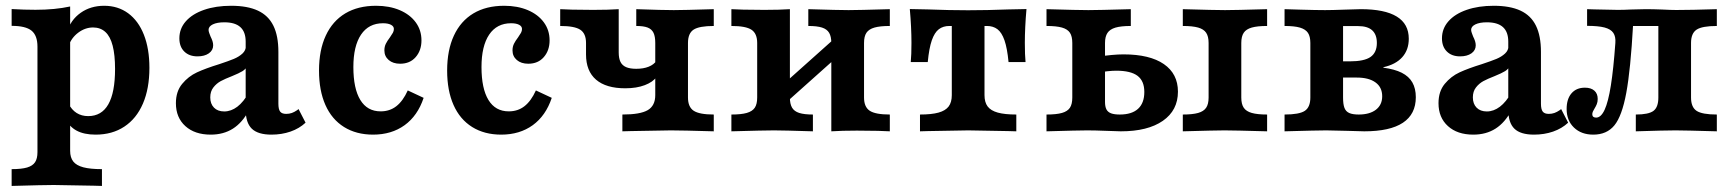

<svg xmlns="http://www.w3.org/2000/svg" viewBox="-20 -448 5907 655"><path d="M107.8 71V-288.8Q107.8 -327.1 87.5 -343.5Q67.3 -359.8 19.7 -359.8V-417.1Q62.2 -414.6 101.1 -414.6Q167.5 -414.6 219.3 -425.9V66.6Q219.3 89.3 229.9 102.9Q240.5 116.4 264.1 122.7Q287.6 129 327.8 129V186.3L299.9 185.5Q188.4 183.1 163.1 183.1Q129.2 183.1 19.7 186.3V129Q53.4 129 72.5 123.4Q91.5 117.7 99.6 105.4Q107.8 93.1 107.8 71ZM203.5 -43.6 213.8 -94.3Q224.5 -73.3 241.4 -62.6Q258.4 -51.9 280.8 -51.9Q326.6 -51.9 349.5 -92.1Q372.5 -132.3 372.5 -213Q372.5 -260.4 364.4 -291.9Q356.3 -323.5 339.5 -338.9Q322.6 -354.3 297.6 -354.3Q270.5 -354.3 246.8 -336.5Q223.2 -318.7 214.1 -291.2L208.9 -339.5Q221.2 -380.2 255.2 -404.3Q289.1 -428.3 335.5 -428.3Q382.4 -428.3 417.3 -402.7Q452.2 -377 470.9 -329.4Q489.7 -281.7 489.7 -216.6Q489.7 -145.9 467.6 -94.6Q445.5 -43.3 404.1 -16Q362.8 11.3 306.1 11.3Q266.6 11.3 241.1 -2.5Q215.7 -16.3 203.5 -43.6Z M818.1 -74V-306.1Q818.1 -339.2 800 -355.5Q781.9 -371.9 745.4 -371.9Q720.7 -371.9 706.1 -364.9Q691.5 -357.8 691.5 -346.1Q691.5 -342 693.7 -335.5Q696 -328.9 698.4 -323.2Q702.3 -315.5 704.8 -308Q707.2 -300.6 707.2 -293.4Q707.2 -276.4 692.4 -266Q677.6 -255.7 653.9 -255.7Q625.3 -255.7 608.6 -272.3Q591.9 -288.8 591.9 -317.2Q591.9 -350.4 614 -375.4Q636.1 -400.5 676.2 -414.4Q716.3 -428.3 768.7 -428.3Q824.4 -428.3 859.9 -411.7Q895.5 -395.1 912.6 -360.4Q929.7 -325.7 929.7 -270.9V-94.4Q929.7 -75.1 935.7 -67.3Q941.7 -59.5 956.3 -59.5Q966.7 -59.5 975.6 -62.6Q984.4 -65.8 993.4 -72L998.5 -75.9L1022.4 -29.5Q1001.1 -9.6 971 0.9Q940.9 11.3 906 11.3Q860 11.3 839 -9Q818.1 -29.3 818.1 -74ZM580.1 -95.9Q580.1 -136.1 601.4 -161.8Q622.6 -187.6 652.1 -201.2Q681.6 -214.8 727.9 -229.1Q760.2 -239.8 777.8 -247.1Q795.4 -254.5 807.2 -265.4Q818.9 -276.2 818.9 -291.7L823.3 -223.8Q819 -212.5 807.3 -205.3Q795.6 -198.1 771.5 -188.3Q747.5 -179 733 -171.2Q718.5 -163.3 707.9 -149.7Q697.3 -136.1 697.3 -115.8Q697.3 -93.8 710 -80.8Q722.7 -67.8 745 -67.8Q768.2 -67.8 789.6 -83.9Q810.9 -100.1 829.4 -133L829.5 -72.1Q806.9 -29.6 774.7 -9.2Q742.4 11.3 698.9 11.3Q644.5 11.3 612.3 -17.8Q580.1 -46.9 580.1 -95.9Z M1068.3 -207.2Q1068.3 -277 1091.4 -326.6Q1114.4 -376.2 1157.9 -402.3Q1201.4 -428.3 1262.9 -428.3Q1308.4 -428.3 1343.6 -413.4Q1378.8 -398.4 1398.3 -371.7Q1417.8 -345 1417.8 -310.2Q1417.8 -275.8 1398.1 -253.2Q1378.5 -230.6 1345 -230.6Q1320.8 -230.6 1306.1 -243.2Q1291.3 -255.9 1291.3 -276Q1291.3 -288.6 1296.2 -298.6Q1301.1 -308.5 1310.1 -320.3Q1316.8 -329.9 1320.3 -336.2Q1323.7 -342.5 1323.7 -349.1Q1323.7 -358.3 1313.7 -363.5Q1303.7 -368.7 1286.5 -368.7Q1237.8 -368.7 1211.6 -329.8Q1185.5 -290.9 1185.5 -219.3Q1185.5 -145.8 1209.2 -107Q1232.9 -68.1 1278.5 -68.1Q1309.6 -68.1 1332.1 -85.7Q1354.7 -103.3 1371.1 -139.5L1425.2 -114.2Q1404.9 -53.2 1360.3 -20.9Q1315.7 11.3 1252.7 11.3Q1195.5 11.3 1153.7 -14.7Q1111.9 -40.8 1090.1 -89.9Q1068.3 -139.1 1068.3 -207.2Z M1505.4 -207.2Q1505.4 -277 1528.5 -326.6Q1551.5 -376.2 1595 -402.3Q1638.5 -428.3 1700 -428.3Q1745.5 -428.3 1780.7 -413.4Q1815.9 -398.4 1835.4 -371.7Q1854.9 -345 1854.9 -310.2Q1854.9 -275.8 1835.2 -253.2Q1815.6 -230.6 1782.1 -230.6Q1757.9 -230.6 1743.2 -243.2Q1728.4 -255.9 1728.4 -276Q1728.4 -288.6 1733.3 -298.6Q1738.2 -308.5 1747.2 -320.3Q1753.9 -329.9 1757.4 -336.2Q1760.8 -342.5 1760.8 -349.1Q1760.8 -358.3 1750.8 -363.5Q1740.8 -368.7 1723.6 -368.7Q1674.9 -368.7 1648.7 -329.8Q1622.6 -290.9 1622.6 -219.3Q1622.6 -145.8 1646.3 -107Q1670 -68.1 1715.6 -68.1Q1746.7 -68.1 1769.2 -85.7Q1791.8 -103.3 1808.2 -139.5L1862.3 -114.2Q1842 -53.2 1797.4 -20.9Q1752.8 11.3 1689.8 11.3Q1632.6 11.3 1590.8 -14.7Q1549 -40.8 1527.2 -89.9Q1505.4 -139.1 1505.4 -207.2Z M2215.4 -123.4V-301.4Q2215.4 -323.6 2209.4 -336.1Q2203.3 -348.6 2189.5 -354Q2175.6 -359.4 2150.6 -359.4V-416.7Q2242.2 -413.5 2278.5 -413.5Q2309.1 -413.5 2415 -416.7V-359.4Q2365.5 -359.4 2346.2 -346.9Q2327 -334.4 2327 -301.4V-115.3Q2327 -83.1 2346.4 -70.2Q2365.9 -57.3 2415 -57.3V0Q2307.3 -3.2 2268.4 -3.2Q2242.9 -3.2 2131.8 -0.8L2103.2 0V-57.3Q2164.2 -57.3 2189.8 -72.3Q2215.4 -87.4 2215.4 -123.4ZM1979.2 -262.2V-301.4Q1979.2 -333.6 1959.7 -346.5Q1940.3 -359.4 1891.1 -359.4V-416.7Q1911.8 -415.9 1931.6 -415.1L2003.5 -414.3Q2055.2 -414.3 2090.7 -416.7V-269.4Q2090.7 -249.1 2096.7 -236.9Q2102.6 -224.8 2115.9 -219Q2129.2 -213.3 2150.6 -213.3Q2175 -213.3 2192.8 -220.4Q2210.7 -227.6 2219.5 -240.8V-185.5Q2207.8 -168.2 2179.6 -157.5Q2151.5 -146.8 2113.1 -146.8Q2047.6 -146.8 2013.4 -176.2Q1979.2 -205.6 1979.2 -262.2Z M2737.5 -359.4V-416.7Q2842 -413.5 2874.8 -413.5Q2906.1 -413.5 3015.6 -416.7V-359.4Q2982.2 -359.4 2963.3 -354Q2944.3 -348.6 2935.9 -336.3Q2927.6 -324.1 2927.6 -301.3V-115.3Q2927.6 -83.1 2947 -70.2Q2966.4 -57.3 3015.6 -57.3V0Q2995.8 -0.8 2975.1 -1.6L2903.2 -2.4Q2851.6 -2.4 2816 0V-301.4Q2816 -323.4 2808.6 -336Q2801.1 -348.6 2784.2 -354Q2767.4 -359.4 2737.5 -359.4ZM2563.1 -115.4V-301.4Q2563.1 -333.6 2543.7 -346.5Q2524.3 -359.4 2475.1 -359.4V-416.7Q2495.8 -415.9 2515.6 -415.1L2587.5 -414.3Q2639.1 -414.3 2674.7 -416.7V-115.2Q2674.7 -93.3 2682.1 -80.7Q2689.6 -68.1 2706.5 -62.7Q2723.4 -57.3 2753.2 -57.3V0Q2652.2 -3.2 2620.3 -3.2Q2588 -3.2 2475.1 0V-57.3Q2508.5 -57.3 2527.5 -62.7Q2546.4 -68.1 2554.8 -80.3Q2563.1 -92.6 2563.1 -115.4ZM2626.3 -137.4 2828.6 -318.1 2864.4 -279.3 2662.1 -98.6Z M3227 -123.4V-359.4H3218.9Q3197.5 -359.4 3182.8 -348.3Q3168.2 -337.2 3158.8 -310.4Q3149.5 -283.5 3145 -236.3H3087Q3089.4 -260.1 3089.4 -302Q3089.4 -327.2 3088 -356.5Q3086.6 -385.9 3083.8 -417.1L3146.9 -415.8Q3219.4 -413 3282.4 -413Q3347 -413 3419.1 -415.8L3481.8 -417.1Q3479 -385.9 3477.6 -356.5Q3476.2 -327.2 3476.2 -302Q3476.2 -260.1 3478.6 -236.3H3420.6Q3416.1 -283.5 3406.8 -310.4Q3397.4 -337.2 3382.8 -348.3Q3368.1 -359.4 3346.7 -359.4H3338.6V-123.4Q3338.6 -99.1 3349.3 -84.8Q3360.1 -70.5 3383.8 -63.9Q3407.5 -57.3 3447.1 -57.3V0L3419.2 -0.8Q3309 -3.2 3283.2 -3.2Q3256.6 -3.2 3146.4 -0.8L3118.5 0V-57.3Q3158.1 -57.3 3181.8 -63.9Q3205.5 -70.5 3216.3 -84.8Q3227 -99.1 3227 -123.4Z M3638.1 -115.3V-301.4Q3638.1 -323.9 3630 -336.3Q3621.8 -348.6 3602.8 -354Q3583.8 -359.4 3550.1 -359.4V-416.7Q3659.5 -413.5 3693 -413.5Q3724.8 -413.5 3837.7 -416.7V-359.4Q3804.4 -359.4 3785.3 -353.8Q3766.3 -348.1 3758 -335.6Q3749.7 -323.1 3749.7 -301.4V-100.2Q3749.7 -84.3 3754.5 -74.9Q3759.4 -65.5 3770.4 -61.4Q3781.4 -57.3 3800 -57.3Q3841.1 -57.3 3862.4 -76.8Q3883.8 -96.3 3883.8 -134.3Q3883.8 -171.8 3860.7 -189.3Q3837.6 -206.8 3788 -206.8Q3762.3 -206.8 3722.1 -199.7V-254.2Q3777.3 -262.5 3812.7 -262.5Q3902.3 -262.5 3950.4 -229.4Q3998.5 -196.2 3998.5 -135.3Q3998.5 -71.6 3947 -35.8Q3895.5 0 3803.6 0Q3784.4 -0.4 3755.3 -1.6Q3715 -3.2 3689.3 -3.2Q3659.5 -3.2 3550.1 0V-57.3Q3583.8 -57.3 3602.8 -62.7Q3621.8 -68.1 3630 -80.4Q3638.1 -92.7 3638.1 -115.3ZM4103.1 -115.3V-301.4Q4103.1 -323.9 4094.7 -336.3Q4086.4 -348.6 4067.4 -354Q4048.3 -359.4 4015.1 -359.4V-416.7Q4126.2 -413.5 4159.2 -413.5Q4191.5 -413.5 4302.7 -416.7V-359.4Q4269.4 -359.4 4250.4 -354Q4231.3 -348.6 4223 -336.3Q4214.6 -323.9 4214.6 -301.4V-115.3Q4214.6 -92.7 4223 -80.4Q4231.3 -68.1 4250.4 -62.7Q4269.4 -57.3 4302.7 -57.3V0Q4190 -3.2 4157.4 -3.2Q4127.7 -3.2 4015.1 0V-57.3Q4048.3 -57.3 4067.4 -62.7Q4086.4 -68.1 4094.7 -80.4Q4103.1 -92.7 4103.1 -115.3Z M4450.2 -115.3V-301.4Q4450.2 -323.5 4442.1 -335.8Q4433.9 -348.1 4414.9 -353.8Q4395.9 -359.4 4362.2 -359.4V-416.7L4415.7 -415.1Q4470.4 -413.5 4500.5 -413.5Q4523.1 -413.5 4566.3 -415.1Q4599.3 -416.2 4622.1 -416.7Q4704 -416.7 4745 -391.5Q4786 -366.4 4786 -315.9Q4786 -277.9 4763.8 -253Q4741.6 -228.1 4699.3 -218.7V-217.1Q4737.7 -212 4762 -199.8Q4786.4 -187.5 4798.2 -166.8Q4810 -146.1 4810 -116.4Q4810 -58.4 4765.9 -29.2Q4721.8 0 4634.2 0Q4610.1 -0.4 4576.7 -1.6Q4537.4 -2.8 4504.4 -3.2Q4475.1 -3.2 4362.2 0V-57.3Q4412.2 -57.3 4431.2 -69.8Q4450.2 -82.3 4450.2 -115.3ZM4695.3 -119.5Q4695.3 -150.3 4672.5 -166.8Q4649.8 -183.4 4608.4 -183.4H4536V-238.7H4584.9Q4633.9 -238.7 4655.5 -253.7Q4677.1 -268.8 4677.1 -301.4Q4677.1 -330 4661.3 -344.5Q4645.4 -359 4613.4 -359H4552.2L4561.8 -367.1V-115.3Q4561.8 -92.3 4566.5 -80Q4571.2 -67.7 4582.8 -62.5Q4594.5 -57.3 4615 -57.3Q4652.6 -57.3 4673.9 -73.7Q4695.3 -90.2 4695.3 -119.5Z M5125.4 -74V-306.1Q5125.4 -339.2 5107.3 -355.5Q5089.2 -371.9 5052.6 -371.9Q5028 -371.9 5013.4 -364.9Q4998.7 -357.8 4998.7 -346.1Q4998.7 -342 5001 -335.5Q5003.2 -328.9 5005.6 -323.2Q5009.6 -315.5 5012 -308Q5014.4 -300.6 5014.4 -293.4Q5014.4 -276.4 4999.7 -266Q4984.9 -255.7 4961.1 -255.7Q4932.5 -255.7 4915.9 -272.3Q4899.2 -288.8 4899.2 -317.2Q4899.2 -350.4 4921.3 -375.4Q4943.3 -400.5 4983.5 -414.4Q5023.6 -428.3 5075.9 -428.3Q5131.6 -428.3 5167.2 -411.7Q5202.8 -395.1 5219.8 -360.4Q5236.9 -325.7 5236.9 -270.9V-94.4Q5236.9 -75.1 5243 -67.3Q5249 -59.5 5263.5 -59.5Q5274 -59.5 5282.8 -62.6Q5291.7 -65.8 5300.7 -72L5305.8 -75.9L5329.7 -29.5Q5308.4 -9.6 5278.3 0.9Q5248.2 11.3 5213.2 11.3Q5167.2 11.3 5146.3 -9Q5125.4 -29.3 5125.4 -74ZM4887.4 -95.9Q4887.4 -136.1 4908.6 -161.8Q4929.9 -187.6 4959.4 -201.2Q4988.9 -214.8 5035.1 -229.1Q5067.4 -239.8 5085.1 -247.1Q5102.7 -254.5 5114.4 -265.4Q5126.2 -276.2 5126.2 -291.7L5130.6 -223.8Q5126.2 -212.5 5114.5 -205.3Q5102.8 -198.1 5078.7 -188.3Q5054.8 -179 5040.3 -171.2Q5025.8 -163.3 5015.2 -149.7Q5004.6 -136.1 5004.6 -115.8Q5004.6 -93.8 5017.3 -80.8Q5030 -67.8 5052.3 -67.8Q5075.5 -67.8 5096.8 -83.9Q5118.2 -100.1 5136.7 -133L5136.7 -72.1Q5114.1 -29.6 5081.9 -9.2Q5049.7 11.3 5006.1 11.3Q4951.7 11.3 4919.6 -17.8Q4887.4 -46.9 4887.4 -95.9Z M5324.5 -76.2Q5324.5 -110.3 5341.1 -129.6Q5357.7 -148.9 5386.9 -148.9Q5407.5 -148.9 5419 -138.8Q5430.5 -128.7 5430.5 -110.5Q5430.5 -100.4 5427.3 -92.5Q5424 -84.6 5419.4 -77.2Q5416.5 -72.6 5414.2 -67.7Q5412 -62.7 5412 -58.2Q5412 -52.5 5415.4 -49.6Q5418.9 -46.8 5425.1 -46.8Q5441.7 -46.8 5454.1 -73.5Q5466.5 -100.3 5475.4 -156.4Q5484.3 -212.4 5490.7 -301.4Q5492.4 -323.1 5483.8 -335.8Q5475.2 -348.5 5453.8 -354.2Q5432.3 -359.8 5394.3 -359.8V-416.7L5420.1 -415.9Q5473 -414.8 5498.6 -414.3Q5520.1 -414.3 5542.4 -415.5Q5572.3 -416.7 5594 -416.7Q5619.5 -416.7 5650.1 -415.5Q5682.1 -413.9 5698.3 -413.9Q5749.6 -413.9 5836.9 -416.7V-359.4Q5787 -359.4 5767.9 -346.9Q5748.9 -334.4 5748.9 -301.4V-115.3Q5748.9 -82.3 5767.9 -69.8Q5787 -57.3 5836.9 -57.3V0Q5727.5 -3.2 5696.1 -3.2Q5659.3 -3.2 5560.5 0V-57.3Q5604.2 -57.3 5620.8 -69.8Q5637.4 -82.3 5637.4 -115.3V-363L5641.7 -359.4H5544.1L5551.2 -363.3Q5542.7 -210.7 5528 -131.3Q5513.3 -51.9 5487.4 -20.3Q5461.5 11.3 5415.4 11.3Q5374.6 11.3 5349.5 -12.8Q5324.5 -36.8 5324.5 -76.2Z"/></svg>

Font: Playfair Micro SmCond SmLight
Style: Regular
Weight: 360
Width: 4
Designer: Claus Eggers Sørensen
Foundry: Claus Eggers Sørensen
Version: Version 2.100;Glyphs 3.2 (3219)